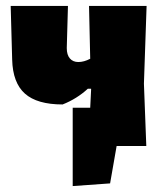

<svg xmlns="http://www.w3.org/2000/svg" viewBox="-20 -492 559 647"><path d="M473 0H373L351 126L225 135V-129H284L287 -190V-193H276Q239 -159 191 -140Q105 -140 64 -176.5Q23 -213 21 -291L16 -472H209L205 -330Q205 -307 215.5 -295Q226 -283 244 -283Q263 -283 284 -294L280 -472H474L465 -210Z"/></svg>

Font: Luna Sans Black
Style: Regular
Weight: 900
Designer: Juan Pablo del Peral
Foundry: Huerta Tipografica
Version: Version 2.001; ttfautohint (v1.5)